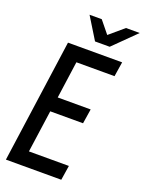

<svg xmlns="http://www.w3.org/2000/svg" viewBox="-184 -1069 886 1183"><g transform="rotate(20 259.5 -477.5)"><path d="M374 -842 519 -985H429L335 -905L270 -985H190L278 -842ZM11 30H374L389 -66H127L166 -343H381L396 -439H180L214 -682H464L479 -778H124Z"/></g></svg>

Font: Smiley Sans Oblique
Style: Regular
Weight: 400
Italic angle: -8°
Designer: oooooohmygosh, Nagisa Chen, Janine Sui, Heda Shi, Jian Li
Foundry: atelierAnchor
Version: Version 2.0.1